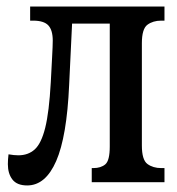

<svg xmlns="http://www.w3.org/2000/svg" viewBox="-20 -556 541 586"><path d="M63 10Q32 10 18 -8Q4 -26 4 -55Q4 -62 4.5 -69.5Q5 -77 6 -85Q23 -82 36 -82Q66 -82 86 -100Q106 -118 118 -166Q130 -214 135 -305Q137 -345 139 -381Q141 -417 141 -432Q141 -464 127.5 -478.5Q114 -493 81 -493H72V-536H482V-493H472Q447 -493 430 -480.5Q413 -468 413 -424V-112Q413 -68 430 -55.5Q447 -43 472 -43H482V0H260V-43H265Q288 -43 301.5 -54.5Q315 -66 315 -109V-484H200L191 -296Q184 -139 151.5 -64.5Q119 10 63 10Z"/></svg>

Font: Noto Serif ExtraCondensed Medium
Style: Regular
Weight: 500
Width: 2
Designer: Monotype Design Team
Foundry: Monotype Imaging Inc.
Version: Version 2.015